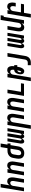

<svg xmlns="http://www.w3.org/2000/svg" viewBox="2505 -3280 990 6040"><g transform="rotate(-90 3000.0 -260.0)"><path d="M3 0 124 -735H237L189 -445Q198 -463 211 -478.5Q224 -494 241 -505.5Q258 -517 277 -522.5Q296 -528 315 -528Q341 -528 365 -519Q389 -510 404.5 -492Q420 -474 428 -450Q436 -426 439 -401Q442 -376 440 -350Q438 -324 434 -298L385 0H272L324 -313Q326 -326 327 -339.5Q328 -353 327 -366Q326 -379 322 -391Q318 -403 311 -412.5Q304 -422 292 -427Q280 -432 267 -432Q249 -432 231.5 -425.5Q214 -419 201.5 -405.5Q189 -392 182 -375Q175 -358 172 -340L116 0Z M503 0 589 -520H702L689 -445Q698 -463 711 -478.5Q724 -494 741 -505.5Q758 -517 777 -522.5Q796 -528 815 -528Q841 -528 865 -519Q889 -510 904.5 -492Q920 -474 928 -450Q936 -426 939 -401Q942 -376 940 -350Q938 -324 934 -298L885 0H772L824 -313Q826 -326 827 -339.5Q828 -353 827 -366Q826 -379 822 -391Q818 -403 811 -412.5Q804 -422 792 -427Q780 -432 767 -432Q749 -432 731.5 -425.5Q714 -419 701.5 -405.5Q689 -392 682 -375Q675 -358 672 -340L616 0Z M1202 8Q1172 8 1144 1.5Q1116 -5 1093 -20.5Q1070 -36 1054.5 -59.5Q1039 -83 1033 -110.5Q1027 -138 1027 -168Q1027 -198 1032 -228L1051 -337Q1055 -363 1064 -388.5Q1073 -414 1090 -436Q1107 -458 1129 -475Q1151 -492 1176 -502Q1201 -512 1227.5 -516Q1254 -520 1280 -520H1358L1393 -735H1506L1471 -520H1506V-424H1455L1414 -178Q1410 -153 1402 -128.5Q1394 -104 1380 -82Q1366 -60 1345.5 -42Q1325 -24 1301.5 -12.5Q1278 -1 1252.5 3.5Q1227 8 1202 8ZM1202 -88Q1222 -88 1241 -96.5Q1260 -105 1273.5 -120.5Q1287 -136 1294 -155Q1301 -174 1304 -193L1342 -424H1280Q1259 -424 1238 -418Q1217 -412 1200 -397.5Q1183 -383 1173.5 -362.5Q1164 -342 1161 -322L1143 -212Q1140 -198 1139 -184Q1138 -170 1139 -156.5Q1140 -143 1144 -130.5Q1148 -118 1156 -108Q1164 -98 1176.5 -93Q1189 -88 1202 -88Z M1570 8Q1554 8 1540.5 0.5Q1527 -7 1519 -20Q1511 -33 1508 -48.5Q1505 -64 1504 -79.5Q1503 -95 1505 -111.5Q1507 -128 1510 -144L1572 -520H1669L1604 -128Q1603 -120 1602.5 -111.5Q1602 -103 1604 -95Q1606 -87 1611.5 -81Q1617 -75 1625 -75Q1634 -75 1640.5 -81.5Q1647 -88 1651.5 -95.5Q1656 -103 1659 -111Q1662 -119 1664 -127.5Q1666 -136 1668 -144Q1670 -152 1671 -160L1731 -520H1829L1764 -128Q1763 -120 1762.5 -111.5Q1762 -103 1763.5 -95Q1765 -87 1770.5 -81Q1776 -75 1785 -75Q1793 -75 1800 -81.5Q1807 -88 1811.5 -95.5Q1816 -103 1818.5 -111Q1821 -119 1823.5 -127.5Q1826 -136 1828 -144Q1830 -152 1831 -160L1891 -520H1988L1902 0H1805L1814 -56Q1807 -44 1799 -32Q1791 -20 1780.5 -11Q1770 -2 1756.5 3Q1743 8 1730 8Q1713 8 1700 0.5Q1687 -7 1679 -19.5Q1671 -32 1667.5 -47Q1664 -62 1664 -78Q1658 -63 1649.5 -47.5Q1641 -32 1629.5 -19.5Q1618 -7 1602 0.5Q1586 8 1570 8Z M1967 215 2089 -520H2202L2189 -445Q2198 -463 2211 -478.5Q2224 -494 2241 -505.5Q2258 -517 2277 -522.5Q2296 -528 2315 -528Q2341 -528 2365 -519Q2389 -510 2404.5 -492Q2420 -474 2428 -450Q2436 -426 2439 -401Q2442 -376 2440 -350Q2438 -324 2434 -298L2385 0H2272L2324 -313Q2326 -326 2327 -339.5Q2328 -353 2327 -366Q2326 -379 2322 -391Q2318 -403 2311 -412.5Q2304 -422 2292 -427Q2280 -432 2267 -432Q2249 -432 2231.5 -425.5Q2214 -419 2201.5 -405.5Q2189 -392 2182 -375Q2175 -358 2172 -340L2080 215Z M2503 0 2589 -520H2702L2689 -445Q2698 -463 2711 -478.5Q2724 -494 2741 -505.5Q2758 -517 2777 -522.5Q2796 -528 2815 -528Q2841 -528 2865 -519Q2889 -510 2904.5 -492Q2920 -474 2928 -450Q2936 -426 2939 -401Q2942 -376 2940 -350Q2938 -324 2934 -298L2885 0H2772L2824 -313Q2826 -326 2827 -339.5Q2828 -353 2827 -366Q2826 -379 2822 -391Q2818 -403 2811 -412.5Q2804 -422 2792 -427Q2780 -432 2767 -432Q2749 -432 2731.5 -425.5Q2714 -419 2701.5 -405.5Q2689 -392 2682 -375Q2675 -358 2672 -340L2616 0Z M3003 0 3089 -520H3202L3132 -96H3401L3385 0Z M3467 215 3589 -520H3702L3689 -445Q3698 -463 3711 -478.5Q3724 -494 3741 -505.5Q3758 -517 3777 -522.5Q3796 -528 3815 -528Q3840 -528 3863 -519.5Q3886 -511 3902 -494Q3918 -477 3926.5 -454.5Q3935 -432 3938.5 -408Q3942 -384 3941 -358.5Q3940 -333 3936 -308H3971V-212H3920L3915 -183Q3912 -163 3907.5 -143Q3903 -123 3896 -104Q3889 -85 3879.5 -66Q3870 -47 3857 -30.5Q3844 -14 3824.5 -3Q3805 8 3785 8Q3766 8 3748 2.5Q3730 -3 3717 -15Q3704 -27 3696.5 -43.5Q3689 -60 3686 -78.5Q3683 -97 3684 -116Q3685 -135 3688 -155Q3691 -172 3696 -189.5Q3701 -207 3708.5 -224Q3716 -241 3727 -257Q3738 -273 3753 -284.5Q3768 -296 3786 -302Q3804 -308 3821 -308H3823L3824 -313Q3826 -326 3827 -339.5Q3828 -353 3827 -366Q3826 -379 3822 -391Q3818 -403 3811 -412.5Q3804 -422 3792 -427Q3780 -432 3767 -432Q3749 -432 3731.5 -425.5Q3714 -419 3701.5 -405.5Q3689 -392 3682 -375Q3675 -358 3672 -340L3580 215ZM3760 -88Q3767 -88 3772 -93.5Q3777 -99 3780 -105.5Q3783 -112 3785.5 -118Q3788 -124 3790 -130.5Q3792 -137 3794 -143.5Q3796 -150 3797.5 -156.5Q3799 -163 3800 -169.5Q3801 -176 3802 -183L3807 -211Q3795 -209 3784 -202.5Q3773 -196 3765.5 -186.5Q3758 -177 3754 -165.5Q3750 -154 3748 -142Q3747 -134 3746 -126.5Q3745 -119 3746 -111Q3747 -103 3749.5 -95.5Q3752 -88 3760 -88Z M3969 215V119H4053Q4071 119 4089 112Q4107 105 4120 90.5Q4133 76 4139.5 58Q4146 40 4149 22L4239 -520H4352L4260 37Q4256 61 4248 85Q4240 109 4226 130.5Q4212 152 4192 169Q4172 186 4148.5 196.5Q4125 207 4100.5 211Q4076 215 4052 215Z M4570 8Q4554 8 4540.5 0.5Q4527 -7 4519 -20Q4511 -33 4508 -48.5Q4505 -64 4504 -79.5Q4503 -95 4505 -111.5Q4507 -128 4510 -144L4572 -520H4669L4604 -128Q4603 -120 4602.5 -111.5Q4602 -103 4604 -95Q4606 -87 4611.5 -81Q4617 -75 4625 -75Q4634 -75 4640.5 -81.5Q4647 -88 4651.5 -95.5Q4656 -103 4659 -111Q4662 -119 4664 -127.5Q4666 -136 4668 -144Q4670 -152 4671 -160L4731 -520H4829L4764 -128Q4763 -120 4762.5 -111.5Q4762 -103 4763.5 -95Q4765 -87 4770.5 -81Q4776 -75 4785 -75Q4793 -75 4800 -81.5Q4807 -88 4811.5 -95.5Q4816 -103 4818.5 -111Q4821 -119 4823.5 -127.5Q4826 -136 4828 -144Q4830 -152 4831 -160L4891 -520H4988L4902 0H4805L4814 -56Q4807 -44 4799 -32Q4791 -20 4780.5 -11Q4770 -2 4756.5 3Q4743 8 4730 8Q4713 8 4700 0.5Q4687 -7 4679 -19.5Q4671 -32 4667.5 -47Q4664 -62 4664 -78Q4658 -63 4649.5 -47.5Q4641 -32 4629.5 -19.5Q4618 -7 4602 0.5Q4586 8 4570 8Z M5158 8Q5132 8 5108 -1Q5084 -10 5068.5 -28Q5053 -46 5045 -70Q5037 -94 5034.5 -119Q5032 -144 5033.5 -170Q5035 -196 5039 -222L5089 -520H5202L5150 -207Q5148 -194 5146.5 -180.5Q5145 -167 5146 -154Q5147 -141 5151 -129Q5155 -117 5162.5 -107.5Q5170 -98 5181.5 -93Q5193 -88 5206 -88Q5224 -88 5241.5 -94.5Q5259 -101 5272 -114.5Q5285 -128 5292 -145Q5299 -162 5302 -180L5393 -735H5541L5525 -639H5490L5385 0H5272L5284 -75Q5275 -57 5262 -41.5Q5249 -26 5232 -14.5Q5215 -3 5196 2.5Q5177 8 5158 8Z M5467 215 5589 -520H5702L5689 -445Q5698 -463 5711 -478.5Q5724 -494 5741 -505.5Q5758 -517 5777 -522.5Q5796 -528 5815 -528Q5841 -528 5865 -519Q5889 -510 5904.5 -492Q5920 -474 5928 -450Q5936 -426 5939 -401Q5942 -376 5940 -350Q5938 -324 5934 -298L5928 -260H5815L5824 -313Q5826 -326 5827 -339.5Q5828 -353 5827 -366Q5826 -379 5822 -391Q5818 -403 5811 -412.5Q5804 -422 5792 -427Q5780 -432 5767 -432Q5749 -432 5731.5 -425.5Q5714 -419 5701.5 -405.5Q5689 -392 5682 -375Q5675 -358 5672 -340L5632 -96H5901L5885 0H5616L5580 215Z"/></g></svg>

Font: Iosevka
Style: Bold Italic
Weight: 700
Italic angle: -9°
Monospace: yes
Designer: Belleve Invis
Foundry: Belleve Invis
Version: Version 32.5.0; ttfautohint (v1.8.4)